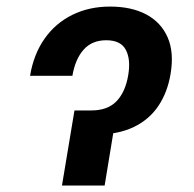

<svg xmlns="http://www.w3.org/2000/svg" viewBox="-20 -573 598 593"><path d="M72.8 -338.9Q84 -405.8 117.7 -453.6Q151.4 -501.5 203.4 -527.1Q255.4 -552.7 319.8 -552.7Q385.7 -552.7 431.4 -528.6Q477.1 -504.4 497.6 -458Q518.1 -411.6 506.8 -344.7Q497.6 -288.6 469.5 -246.3Q441.4 -204.1 393.6 -180.9Q345.7 -157.7 276.9 -157.2H220.7L233.4 -231.9H262.2Q312.5 -231.9 339.8 -260.3Q367.2 -288.6 376 -340.8Q384.3 -389.2 368.7 -418.9Q353 -448.7 308.1 -448.7Q264.2 -448.7 238.3 -419.7Q212.4 -390.6 203.6 -338.9ZM210 -231.9H341.3L303.2 0H171.4Z"/></svg>

Font: Inter 18pt SemiBold
Style: Italic
Weight: 600
Italic angle: -9.3988°
Designer: Rasmus Andersson
Foundry: rsms
Version: Version 4.001;git-66647c0bb